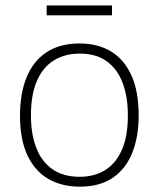

<svg xmlns="http://www.w3.org/2000/svg" viewBox="-20 -690 595 720"><path d="M279 10Q212 10 161.5 -19Q111 -48 83 -107.2Q55 -166.5 55 -257Q55 -338 79.2 -398.8Q103.5 -459.5 153.2 -493.2Q203 -527 279 -527Q345.5 -527 395 -497.8Q444.5 -468.5 472.2 -408.8Q500 -349 500 -257Q500 -177 476 -117Q452 -57 403.2 -23.5Q354.5 10 279 10ZM279 -27Q333.5 -27 374 -52Q414.5 -77 437 -128Q459.5 -179 459.5 -257Q459.5 -326.5 440 -378.8Q420.5 -431 380.5 -460Q340.5 -489 279 -489Q224 -489 182.8 -464Q141.5 -439 118.8 -387.5Q96 -336 96 -257Q96 -188 115.8 -136.2Q135.5 -84.5 176.2 -55.8Q217 -27 279 -27ZM400 -669.5V-632.5H155V-669.5Z"/></svg>

Font: Public Sans Thin
Style: Regular
Weight: 100
Designer: The Public Sans project authors (U.S. Web Design System). Libre Franklin designed by Pablo Impallari and Rodrigo Fuenzal
Version: Version 1.008